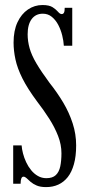

<svg xmlns="http://www.w3.org/2000/svg" viewBox="-20 -731 348 764"><path d="M163.5 13.5Q140.5 13.5 126 7.2Q111.5 1 102 -7.2Q92.5 -15.5 86 -21.8Q79.5 -28 73.5 -28Q62 -28 62 0H32.5V-152.5H66Q67 -138 71.5 -120.5Q76 -103 84 -85.8Q92 -68.5 103.8 -54Q115.5 -39.5 130.8 -30.8Q146 -22 164.5 -22Q189 -22 202 -34.2Q215 -46.5 219.8 -69Q224.5 -91.5 224.5 -121Q224.5 -155.5 211.2 -189.8Q198 -224 176 -258.5Q154 -293 127 -328Q89.5 -378.5 69.2 -419Q49 -459.5 41.5 -494.5Q34 -529.5 34 -561.5Q34 -609 49.5 -642.2Q65 -675.5 91.2 -693.2Q117.5 -711 149 -711Q176 -711 189.8 -702Q203.5 -693 211 -684Q218.5 -675 225.5 -675Q231.5 -675 234.5 -680.5Q237.5 -686 237.5 -700H267.5V-549H234Q233 -568 227.5 -590.2Q222 -612.5 211.8 -632Q201.5 -651.5 186.2 -664Q171 -676.5 150.5 -676.5Q122 -676.5 106 -655Q90 -633.5 90 -594.5Q90 -567 97.8 -539.2Q105.5 -511.5 125 -478.5Q144.5 -445.5 177 -401.5Q208 -362.5 231.8 -322.5Q255.5 -282.5 269.2 -240Q283 -197.5 283 -152.5Q283 -109 274.2 -77.8Q265.5 -46.5 249.8 -26.5Q234 -6.5 212.2 3.5Q190.5 13.5 163.5 13.5Z"/></svg>

Font: Imbue Thin 10pt
Style: Regular
Weight: 400
Version: Version 1.102